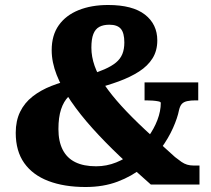

<svg xmlns="http://www.w3.org/2000/svg" viewBox="-20 -739 847 769"><path d="M697 -298Q691 -267 673 -226.5Q655 -186 625 -144.5Q595 -103 551.5 -68Q508 -33 451 -11.5Q394 10 323 10Q237 10 174 -14Q111 -38 77 -86Q43 -134 43 -207Q43 -255 60.5 -291Q78 -327 110.5 -352.5Q143 -378 186.5 -395Q230 -412 281 -423L305 -387Q275 -373 255 -353Q235 -333 224.5 -301Q214 -269 214 -222Q214 -173 231 -139.5Q248 -106 281.5 -89.5Q315 -73 365 -73Q407 -73 445.5 -88.5Q484 -104 516.5 -130.5Q549 -157 573 -190Q597 -223 610.5 -258.5Q624 -294 624 -327Q624 -331 614.5 -333Q605 -335 592 -336Q579 -337 566 -337H559V-409H774V-337H763Q744 -337 730 -334Q716 -331 708.5 -323Q701 -315 697 -298ZM779 0H584Q519 -57 459.5 -113.5Q400 -170 350.5 -225Q301 -280 264 -334Q227 -388 207 -439Q187 -490 187 -538Q187 -598 215.5 -638Q244 -678 295 -698.5Q346 -719 413 -719Q511 -719 560.5 -680.5Q610 -642 610 -577Q610 -536 591 -505.5Q572 -475 537 -452.5Q502 -430 455.5 -413Q409 -396 354 -382L329 -436Q370 -449 398.5 -461.5Q427 -474 444.5 -488.5Q462 -503 470 -522.5Q478 -542 478 -569Q478 -607 464 -623.5Q450 -640 418 -640Q394 -640 378 -631.5Q362 -623 354 -603Q346 -583 346 -548Q346 -512 359 -475Q372 -438 399 -398.5Q426 -359 466 -315Q506 -271 560 -220.5Q614 -170 681 -110Q696 -98 707 -90.5Q718 -83 729.5 -79.5Q741 -76 756 -76H779Z"/></svg>

Font: Roboto Serif 20pt
Style: Bold
Weight: 700
Version: Version 1.008